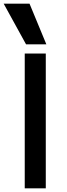

<svg xmlns="http://www.w3.org/2000/svg" viewBox="-40 -1020 362 1040"><path d="M94 0V-730H208V0ZM101 -780 -20 -1000H120L211 -780Z"/></svg>

Font: M PLUS 1 Thin Medium
Style: Regular
Weight: 500
Version: Version 1.001